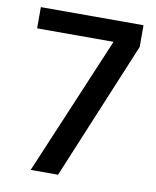

<svg xmlns="http://www.w3.org/2000/svg" viewBox="-75 -698 617 757"><g transform="rotate(10 233.5 -319.5)"><path d="M99.5 0 333.5 -554H27.5V-639H438.5V-552L209 0Z"/></g></svg>

Font: Anek Telugu Medium Medium
Style: Regular
Weight: 500
Version: Version 1.003